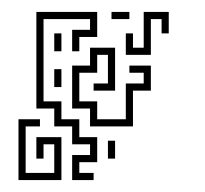

<svg xmlns="http://www.w3.org/2000/svg" viewBox="-20 -221 343 322"><path d="M101 81V39H131V21H101V-9H71V-39H41V-201H143V-159H113V-135H101V-171H131V-189H53V-51H83V-21H113V9H143V51H113V69H137V81ZM167 -189V-201H197V-189ZM191 -129V-165H203V-141H221V-201H263V-165H251V-189H233V-129ZM71 -135V-165H83V-135ZM131 -9V-39H101V-111H131V-141H173V-69H137V-81H161V-129H143V-99H113V-51H143V-21H191V-81H221V-99H197V-111H233V-69H203V-9ZM71 -75V-105H83V-75ZM11 81V-21H47V-9H23V69H71V21H53V45H41V9H83V81ZM161 45V15H173V45Z"/></svg>

Font: Rubik Maze
Style: Regular
Weight: 400
Designer: Hubert and Fischer, NaN
Foundry: Hubert and Fischer, NaN
Version: Version 2.200